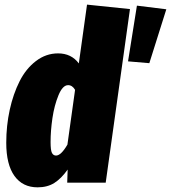

<svg xmlns="http://www.w3.org/2000/svg" viewBox="-20 -783 733 823"><path d="M353 -763.2 537.1 -744.1 433.1 0H268.1L270 -56.2Q242.7 -17.6 212.9 1.2Q183.1 20 141.1 20Q77.1 20 42 -28.8Q6.8 -77.6 6.8 -170.9Q6.8 -244.1 21.7 -312.3Q36.6 -380.4 64 -434.6Q91.3 -488.8 134.3 -521.5Q177.2 -554.2 229 -554.2Q285.6 -554.2 317.9 -511.2ZM566.9 -758.8 692.9 -743.2 620.1 -512.2 528.8 -520ZM272 -418Q248.5 -418 230.7 -374.8Q212.9 -331.5 204.8 -277.1Q196.8 -222.7 196.8 -173.8Q196.8 -139.2 202.6 -127.7Q208.5 -116.2 220.2 -116.2Q241.7 -116.2 269 -163.1L301.8 -397.9Q290 -418 272 -418Z"/></svg>

Font: Fira Sans Compressed Heavy
Style: Italic
Weight: 900
Width: 3
Italic angle: -8°
Designer: Carrois Corporate & Edenspiekermann AG
Foundry: Carrois Corporate GbR & Edenspiekermann AG
Version: Version 4.203;PS 004.203;hotconv 1.0.88;makeotf.lib2.5.64775